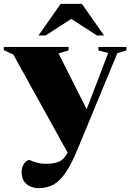

<svg xmlns="http://www.w3.org/2000/svg" viewBox="-38 -738 675 994"><path d="M420 -154 323 72 31 -455.5 -18.5 -478.5V-495H317V-477L265 -461.5ZM162.5 236Q123.5 236 98.8 214.5Q74 193 74 153Q74 134.5 80.2 120.5Q86.5 106.5 95.8 98.5Q105 90.5 113 90.5Q116 90.5 127.2 95.2Q138.5 100 156.8 105Q175 110 198.5 110Q228 110 248.5 105.2Q269 100.5 283.2 89.2Q297.5 78 308.5 58L333.5 11L393 -126.5L522 -463.5L471.5 -477V-495H616.5V-477L569.5 -462.5L365.5 30Q333 110 302.5 154.8Q272 199.5 238.5 217.8Q205 236 162.5 236ZM161.5 -554.5 276 -718H386L500.5 -554.5H463.5L300.5 -660H361.5L198.5 -554.5Z"/></svg>

Font: Newsreader 60pt ExtraBold
Style: Regular
Weight: 800
Designer: Hugues Gentile
Foundry: Production Type
Version: Version 1.003